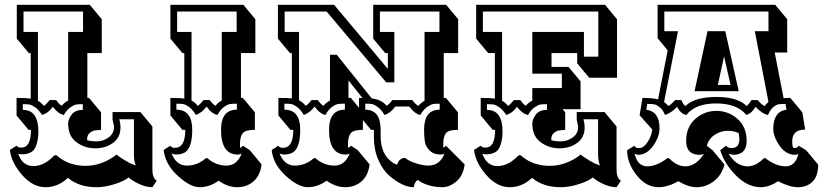

<svg xmlns="http://www.w3.org/2000/svg" viewBox="-20 -720 3433 800"><path d="M404 -499H344V-312H351L401 -252V-179Q385 -178 375 -176.5Q365 -175 354 -166Q343 -157 343 -140V-136Q357 -131 383 -131Q409 -131 432 -147Q455 -163 455 -192Q455 -197 449 -221V-253H565L615 -193V-13Q615 22 633 33L615 60Q589 60 560.5 47Q532 34 516 19Q499 34 458.5 47Q418 60 382 60Q309 60 263 21Q222 60 169.5 60Q117 60 72.5 9.5Q28 -41 21 -95L49 -113Q54 -105 69 -105Q109 -105 109 -179H99L49 -239V-312Q91 -312 108 -309V-499H100L50 -559V-700H354L404 -640ZM482 -188Q482 -148 451.5 -125Q421 -102 377 -102Q333 -102 298.5 -127.5Q264 -153 264 -205Q264 -223 278.5 -242.5Q293 -262 325 -262V-286Q307 -286 297.5 -284.5Q288 -283 273 -272.5Q258 -262 246 -241Q222 -246 200 -275Q182 -249 155 -241Q142 -262 127 -272.5Q112 -283 102.5 -284.5Q93 -286 75 -286V-262Q109 -262 124.5 -238.5Q140 -215 140 -173Q140 -131 126.5 -104Q113 -77 70 -77L56 -79Q74 -28 119 -28Q164 -28 207 -73H216L220 -69Q268 -29 336.5 -29Q405 -29 466 -76Q475 -67 503 -50.5Q531 -34 547 -31Q538 -41 538 -83V-223H477Q482 -206 482 -188ZM163 -279Q173 -285 187 -303H214Q227 -285 237 -279Q248 -293 264 -301V-587H326V-672H78V-587H138V-300Q151 -293 163 -279Z M1044 -499H984V-312H992L1042 -252V-179Q1003 -179 991.5 -165Q980 -151 980 -120V-105Q987 -105 992 -113L1020 -95L1070 -35Q1064 12 1036 36Q1008 60 968.5 60Q929 60 891 33Q853 60 812.5 60Q772 60 720 12Q668 -36 662 -95L690 -113Q694 -104 709 -104Q752 -104 752 -179H740L690 -239V-312Q731 -312 748 -309V-499H740L690 -559V-700H994L1044 -640ZM804 -279Q814 -285 828 -303H854Q867 -285 878 -279Q888 -293 904 -301V-587H966V-672H718V-587H778V-301Q792 -294 804 -279ZM844 -61Q880 -30 923.5 -30Q967 -30 987 -80Q980 -76 971 -76Q901 -76 901 -179Q901 -263 967 -263V-288Q948 -288 938 -286.5Q928 -285 913 -274Q898 -263 886 -241Q862 -246 841 -276Q820 -249 796 -241Q783 -263 768 -274Q753 -285 743 -286.5Q733 -288 715 -288V-263Q781 -263 781 -179Q781 -103 749 -84Q734 -76 711 -76L695 -80Q715 -30 758.5 -30Q802 -30 838 -61Z M1721 30Q1708 36 1704 60Q1658 60 1602 12Q1575 -11 1556.5 -53.5Q1538 -96 1538 -148V-179H1526L1492 -220V-179Q1453 -179 1441.5 -165Q1430 -151 1430 -120V-105Q1437 -105 1442 -113L1470 -95L1520 -35Q1514 12 1486 36Q1458 60 1418.5 60Q1379 60 1341 33Q1303 60 1262.5 60Q1222 60 1170 12Q1118 -36 1112 -95L1140 -113Q1144 -104 1159 -104Q1202 -104 1202 -179H1190L1140 -239V-312Q1180 -312 1196 -310V-499H1188L1138 -559V-700H1372L1596 -433V-499H1585L1535 -559V-700H1839L1889 -640V-499H1829V-312H1838L1888 -252V-179Q1849 -179 1838 -165Q1827 -151 1827 -120V-105Q1834 -107 1838 -113L1916 -35Q1910 12 1881.5 36Q1853 60 1823 60Q1793 60 1765 51.5Q1737 43 1721 30ZM1254 -279Q1264 -285 1278 -303H1304Q1317 -285 1328 -279Q1339 -293 1355 -301V-492H1383L1529 -310Q1570 -305 1591 -279Q1601 -285 1615 -303H1698Q1711 -285 1723 -279Q1736 -293 1749 -300V-587H1811V-672H1563V-587H1623V-377H1589L1341 -672H1166V-587H1226V-302Q1242 -294 1254 -279ZM1764 -30Q1813 -30 1832 -80Q1826 -76 1817 -76Q1787 -76 1770.5 -92.5Q1754 -109 1750.5 -128.5Q1747 -148 1747 -179Q1747 -263 1812 -263V-288Q1794 -288 1784.5 -286.5Q1775 -285 1759.5 -274Q1744 -263 1731 -241Q1707 -246 1686 -276H1627Q1606 -248 1582 -241Q1569 -263 1554 -274Q1539 -285 1529.5 -286.5Q1520 -288 1502 -288V-263Q1566 -263 1566 -179V-153Q1566 -75 1617 -42Q1627 -36 1635 -34Q1643 -62 1668 -62Q1685 -48 1715 -39Q1745 -30 1764 -30ZM1294 -61Q1330 -30 1373.5 -30Q1417 -30 1437 -80Q1430 -76 1421 -76Q1351 -76 1351 -179Q1351 -263 1417 -263V-288Q1398 -288 1388 -286.5Q1378 -285 1363 -274Q1348 -263 1336 -241Q1312 -246 1291 -276Q1270 -249 1246 -241Q1233 -263 1218 -274Q1203 -285 1193 -286.5Q1183 -288 1165 -288V-263Q1231 -263 1231 -179Q1231 -103 1199 -84Q1184 -76 1161 -76L1145 -80Q1165 -30 1208.5 -30Q1252 -30 1288 -61ZM1432 -312H1442L1476 -271V-312H1490L1432 -385Z M2549 -13Q2549 22 2567 33L2549 60Q2523 60 2494.5 47Q2466 34 2450 19Q2433 34 2392.5 47Q2352 60 2316 60Q2243 60 2197 21Q2156 60 2103.5 60Q2051 60 2006.5 9.5Q1962 -41 1955 -95L1983 -113Q1988 -105 2003 -105Q2043 -105 2043 -179H2033L1983 -239V-312Q2025 -312 2042 -309V-499H2014L1964 -559V-700H2501L2551 -640V-396H2435L2385 -456V-499H2278V-441H2349L2399 -381V-265H2324L2335 -252V-179Q2319 -178 2309 -176.5Q2299 -175 2288 -166Q2277 -157 2277 -140V-136Q2291 -131 2317 -131Q2343 -131 2366 -147Q2389 -163 2389 -192Q2389 -197 2383 -221V-253H2499L2549 -193ZM2097 -279Q2107 -285 2121 -303H2148Q2161 -285 2171 -279Q2182 -293 2198 -301V-353H2321V-413H2198V-587H2413V-484H2473V-672H1992V-587H2072V-300Q2085 -293 2097 -279ZM2416 -188Q2416 -148 2385.5 -125Q2355 -102 2311 -102Q2267 -102 2232.5 -127.5Q2198 -153 2198 -205Q2198 -223 2212.5 -242.5Q2227 -262 2259 -262V-286Q2241 -286 2231.5 -284.5Q2222 -283 2207 -272.5Q2192 -262 2180 -241Q2156 -246 2134 -275Q2116 -249 2089 -241Q2076 -262 2061 -272.5Q2046 -283 2036.5 -284.5Q2027 -286 2009 -286V-262Q2043 -262 2058.5 -238.5Q2074 -215 2074 -173Q2074 -131 2060.5 -104Q2047 -77 2004 -77L1990 -79Q2008 -28 2053 -28Q2098 -28 2141 -73H2150L2154 -69Q2202 -29 2270.5 -29Q2339 -29 2400 -76Q2409 -67 2437 -50.5Q2465 -34 2481 -31Q2472 -41 2472 -83V-223H2411Q2416 -206 2416 -188Z M2720 -700H3210L3260 -640V-501H3208L3245 -311Q3254 -312 3273 -312L3323 -252L3335 -180Q3281 -180 3281 -132Q3281 -103 3288 -103Q3305 -103 3307 -113L3339 -94L3389 -34Q3389 14 3365.5 37Q3342 60 3305.5 60Q3269 60 3222 35Q3185 60 3150 60Q3095 60 3046.5 11Q2998 -38 2981 -94L3005 -113Q3013 -103 3028 -103Q3061 -103 3061 -142L3058 -165Q3039 -175 3011.5 -175Q2984 -175 2959 -159Q2934 -143 2925 -113L2949 -94L2999 -34Q2985 13 2952.5 36.5Q2920 60 2883.5 60Q2847 60 2807 35Q2762 60 2724 60Q2672 60 2632.5 10Q2593 -40 2593 -94L2624 -113Q2626 -103 2643.5 -103Q2661 -103 2677.5 -127Q2694 -151 2698 -180L2645 -240L2657 -312Q2700 -312 2722 -306L2762 -510L2720 -561ZM3091 -278Q3100 -285 3111 -303H3137Q3153 -284 3166 -278Q3170 -285 3182 -295L3125 -590H3182V-672H2748V-590H2805L2747 -295Q2759 -286 2765 -278Q2777 -285 2793 -303H2819Q2827 -284 2836 -278Q2874 -316 2964.5 -316Q3055 -316 3091 -278ZM3169 -61Q3213 -27 3253.5 -27Q3294 -27 3307 -79Q3302 -75 3293 -75Q3255 -75 3228.5 -112.5Q3202 -150 3202 -184Q3202 -255 3257 -263L3253 -287Q3234 -287 3224.5 -285.5Q3215 -284 3202 -273.5Q3189 -263 3180 -241Q3157 -245 3128 -275Q3121 -262 3111.5 -253.5Q3102 -245 3090 -241Q3051 -289 2964 -289Q2877 -289 2840 -241Q2817 -245 2801 -275Q2777 -249 2751 -241Q2742 -263 2728.5 -273.5Q2715 -284 2705 -285.5Q2695 -287 2677 -287L2673 -263Q2701 -259 2714.5 -239.5Q2728 -220 2728 -185Q2728 -150 2701.5 -112.5Q2675 -75 2638 -75L2624 -79Q2637 -27 2676.5 -27Q2716 -27 2761 -61H2767Q2801 -27 2835 -27Q2880 -27 2913 -79Q2905 -75 2895 -75Q2839 -75 2839 -133Q2839 -191 2877 -224.5Q2915 -258 2965 -258Q3015 -258 3053 -224.5Q3091 -191 3091 -133Q3091 -75 3035 -75L3016 -79Q3048 -27 3095 -27Q3130 -27 3163 -61ZM2874 -340 2928 -590H3002L3058 -340ZM2997 -485 2971 -366H3024Z"/></svg>

Font: Ewert
Style: Regular
Weight: 400
Designer: Johan Kallas, Mihkel Virkus
Foundry: Johan Kallas, Mihkel Virkus
Version: Version 1.001